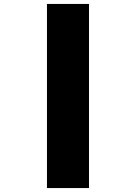

<svg xmlns="http://www.w3.org/2000/svg" viewBox="-20 -760 689 973"><path d="M218 193V-740H431V193Z"/></svg>

Font: Lexend Zetta Black
Style: Regular
Weight: 900
Designer: Bonnie Shaver-Troup, Thomas Jockin
Foundry: Lexend
Version: Version 1.007